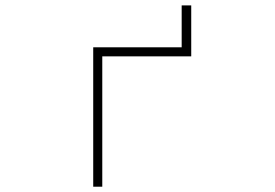

<svg xmlns="http://www.w3.org/2000/svg" viewBox="-20 -703 1040 725"><path d="M702.1 -490.2H366.2V2H332V-524.4H666V-682.6H702.1Z"/></svg>

Font: Gen Shin Gothic Monospace ExtraLight
Style: Regular
Weight: 200
Designer: [Source Han Sans]
Ryoko NISHIZUKA  (kana & ideographs); Paul D. Hunt (Latin, Greek & Cyrillic); Wenlong ZHANG  (bopomofo
Version: Version 1.002.20150607